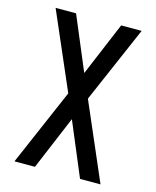

<svg xmlns="http://www.w3.org/2000/svg" viewBox="-111 -812 722 888"><g transform="rotate(15 250.0 -367.5)"><path d="M44 0 203 -368 44 -735H142L250 -478L358 -735H456L297 -368L456 0H358L250 -257L142 0Z"/></g></svg>

Font: Iosevka Bendy Medium
Style: Regular
Weight: 500
Monospace: yes
Designer: Belleve Invis
Foundry: Belleve Invis
Version: Version 30.1.2